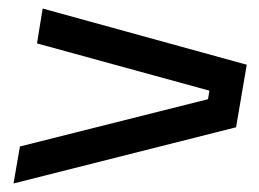

<svg xmlns="http://www.w3.org/2000/svg" viewBox="-20 -550 607 450"><path d="M11.7 -120 26.7 -206.7 467.5 -317.5 470.8 -337.5 66.7 -448.3 80 -530 558.3 -398.3 533.3 -251.7Z"/></svg>

Font: Familjen Grotesk GF
Style: Italic
Weight: 400
Designer: Anders Wikstroem, Jonas Baeckman, Matilda Gysing, Kristian Moeller
Foundry: Familjen STHML AB
Version: Version 2.000; Beta; Release 4; Build 6